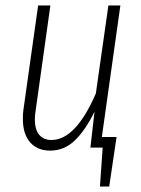

<svg xmlns="http://www.w3.org/2000/svg" viewBox="-20 -542 518 705"><path d="M354 -39H408L381 143H347L357 0H312L327 -132Q295 -66 256 -27.5Q217 11 164 11Q117 11 90.5 -19.5Q64 -50 64 -105Q64 -127 66 -139L120 -522H165L111 -137Q108 -119 108 -104Q108 -66 124 -47Q140 -28 169 -28Q258 -28 332 -199L378 -522H422Z"/></svg>

Font: Fira Sans Extra Condensed ExtraLight
Style: Italic
Weight: 275
Width: 3
Italic angle: -8°
Designer: Carrois Corporate & Edenspiekermann AG
Foundry: Carrois Corporate GbR & Edenspiekermann AG
Version: Version 4.203